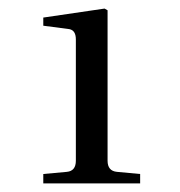

<svg xmlns="http://www.w3.org/2000/svg" viewBox="-20 -700 420 448"><path d="M81 -272V-294L136 -299Q157 -301 157 -325V-608Q157 -629 142 -632L81 -640V-659L224 -680L231 -676V-325Q231 -301 253 -299L307 -294V-272Z"/></svg>

Font: Heuristica
Style: Regular
Weight: 400
Version: Version 1.0.1 ; ttfautohint (v1.4.1)